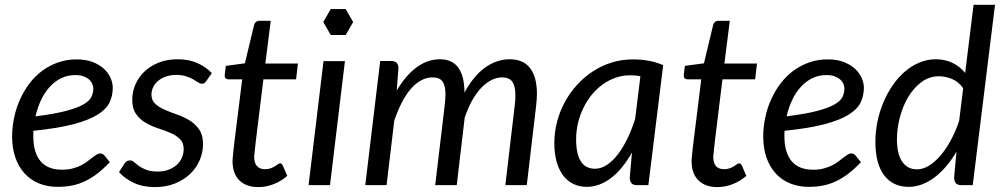

<svg xmlns="http://www.w3.org/2000/svg" viewBox="-20 -756 4094 784"><path d="M440.5 -398Q440.5 -365 427 -337.2Q413.5 -309.5 377.5 -287.2Q341.5 -265 278.5 -248.5Q215.5 -232 116.5 -222Q116 -216.5 116 -211.2Q116 -206 116 -200.5Q116 -133.5 145.2 -98.2Q174.5 -63 233.5 -63Q257.5 -63 276.2 -68Q295 -73 309.8 -80.2Q324.5 -87.5 335.8 -96.2Q347 -105 356.5 -112.2Q366 -119.5 374 -124.5Q382 -129.5 390 -129.5Q399 -129.5 406.5 -121L428.5 -93.5Q403 -67 378.8 -48.2Q354.5 -29.5 329 -17Q303.5 -4.5 275.8 1.2Q248 7 216 7Q172.5 7 138 -7.5Q103.5 -22 79.5 -48.8Q55.5 -75.5 42.5 -113.5Q29.5 -151.5 29.5 -198.5Q29.5 -237.5 37.8 -276.2Q46 -315 61.8 -350Q77.5 -385 100.2 -415Q123 -445 152.2 -466.8Q181.5 -488.5 216.8 -501Q252 -513.5 292.5 -513.5Q331 -513.5 359 -502.5Q387 -491.5 405 -474.5Q423 -457.5 431.8 -437Q440.5 -416.5 440.5 -398ZM287.5 -449.5Q256 -449.5 229.5 -436.5Q203 -423.5 182.5 -400.8Q162 -378 147.5 -347.2Q133 -316.5 125 -281Q202 -290.5 248.5 -302.8Q295 -315 320 -329.2Q345 -343.5 353 -360Q361 -376.5 361 -394.5Q361 -403.5 357 -413.2Q353 -423 344.2 -431Q335.5 -439 321.5 -444.2Q307.5 -449.5 287.5 -449.5Z M822.5 -425.5Q818.5 -419.5 814.5 -416.8Q810.5 -414 804.5 -414Q797.5 -414 789.2 -419.5Q781 -425 769.2 -431.8Q757.5 -438.5 740.5 -444.2Q723.5 -450 699.5 -450Q677 -450 658.5 -443.8Q640 -437.5 626.5 -426.5Q613 -415.5 605.8 -400.8Q598.5 -386 598.5 -369.5Q598.5 -346 614 -332Q629.5 -318 653 -307.8Q676.5 -297.5 703.8 -288Q731 -278.5 754.5 -264Q778 -249.5 793.5 -227Q809 -204.5 809 -168.5Q809 -133.5 795.2 -101.5Q781.5 -69.5 755.8 -45.2Q730 -21 693.8 -6.5Q657.5 8 612.5 8Q564 8 526.8 -9.2Q489.5 -26.5 466 -53.5L488 -87.5Q492 -94 497.5 -97.5Q503 -101 511.5 -101Q519.5 -101 527.5 -94Q535.5 -87 547.5 -78.2Q559.5 -69.5 577.8 -62.5Q596 -55.5 624 -55.5Q648.5 -55.5 668.2 -63Q688 -70.5 701.8 -83Q715.5 -95.5 722.8 -112.2Q730 -129 730 -148Q730 -173.5 714.5 -188.5Q699 -203.5 675.5 -213.5Q652 -223.5 625 -232.2Q598 -241 574.5 -254.8Q551 -268.5 535.5 -290.5Q520 -312.5 520 -349Q520 -381 532.8 -410.8Q545.5 -440.5 569.5 -463.5Q593.5 -486.5 627.8 -500.2Q662 -514 705 -514Q750.5 -514 785.2 -498.8Q820 -483.5 845 -457.5Z M929.5 -95.5Q929.5 -98.5 929.8 -103.2Q930 -108 930.8 -117Q931.5 -126 933 -140.5Q934.5 -155 937.5 -178.5L969 -432H912.5Q906 -432 901.8 -435.8Q897.5 -439.5 897.5 -447.5Q897.5 -449 898 -453.5Q898.5 -458 899.2 -463.8Q900 -469.5 900.8 -475.5Q901.5 -481.5 902 -487L980 -497.5L1017.5 -654Q1019.5 -661.5 1025 -666.2Q1030.5 -671 1038.5 -671H1085.5L1063.5 -496.5H1196.5L1189 -432H1055.5L1025 -183Q1022.5 -162.5 1021.2 -150Q1020 -137.5 1019.2 -130Q1018.5 -122.5 1018.2 -119.5Q1018 -116.5 1018 -115Q1018 -89.5 1029.8 -77.2Q1041.5 -65 1062 -65Q1075 -65 1085 -68.8Q1095 -72.5 1102.2 -77Q1109.5 -81.5 1114.5 -85.2Q1119.5 -89 1123.5 -89Q1127.5 -89 1129.8 -87Q1132 -85 1134.5 -80.5L1153 -38Q1129 -16.5 1097.8 -4.2Q1066.5 8 1035 8Q986.5 8 958.5 -18.5Q930.5 -45 929.5 -95.5Z M1388.5 -506.5 1327.5 0H1240L1301 -506.5ZM1422 -666 1391.5 -719H1330.5L1300 -666L1330.5 -613H1391.5Z M1471.5 0 1532.5 -507H1577Q1607 -507 1607 -477L1600 -386.5Q1637.5 -449.5 1682 -481.8Q1726.5 -514 1776 -514Q1827.5 -514 1852 -478.8Q1876.5 -443.5 1876.5 -378Q1914.5 -447.5 1961.8 -480.8Q2009 -514 2061 -514Q2117 -514 2144.8 -477.5Q2172.5 -441 2172.5 -372.5Q2172.5 -361 2171.5 -348.5Q2170.5 -336 2169 -322.5L2131 0H2043.5L2081.5 -322.5Q2084.5 -347 2084.5 -367Q2084.5 -404.5 2072 -422.2Q2059.5 -440 2030 -440Q2008.5 -440 1987 -429.2Q1965.5 -418.5 1945.5 -397.8Q1925.5 -377 1908.2 -346.2Q1891 -315.5 1877.5 -275.5L1845 0H1757L1795.5 -322.5Q1797 -336 1798 -348Q1799 -360 1799 -370.5Q1799 -406 1787.2 -423Q1775.5 -440 1746 -440Q1722 -440 1699.8 -428Q1677.5 -416 1657.8 -393.2Q1638 -370.5 1621 -337.8Q1604 -305 1590 -264L1558.5 0Z M2627.5 0H2581.5Q2564 0 2557.8 -9Q2551.5 -18 2551.5 -31L2560.5 -133.5Q2542.5 -101.5 2521.8 -75.5Q2501 -49.5 2477.8 -31.2Q2454.5 -13 2429 -3Q2403.5 7 2376 7Q2346 7 2321.5 -4.8Q2297 -16.5 2279.8 -39.2Q2262.5 -62 2253 -95.2Q2243.5 -128.5 2243.5 -171.5Q2243.5 -216.5 2254.8 -259.2Q2266 -302 2286.8 -340Q2307.5 -378 2336.5 -409.8Q2365.5 -441.5 2401.2 -464.8Q2437 -488 2478 -500.8Q2519 -513.5 2564 -513.5Q2596.5 -513.5 2627.2 -508.2Q2658 -503 2688 -490ZM2409.5 -67Q2434 -67 2457.5 -82.2Q2481 -97.5 2502 -124.5Q2523 -151.5 2541.2 -188.8Q2559.5 -226 2573.5 -270.5L2595 -444.5Q2584 -447 2573.2 -447.8Q2562.5 -448.5 2552 -448.5Q2522 -448.5 2494 -438.8Q2466 -429 2441.5 -411.5Q2417 -394 2397 -369.8Q2377 -345.5 2362.8 -316.5Q2348.5 -287.5 2340.5 -254.8Q2332.5 -222 2332.5 -187.5Q2332.5 -67 2409.5 -67Z M2804 -95.5Q2804 -98.5 2804.2 -103.2Q2804.5 -108 2805.2 -117Q2806 -126 2807.5 -140.5Q2809 -155 2812 -178.5L2843.5 -432H2787Q2780.5 -432 2776.2 -435.8Q2772 -439.5 2772 -447.5Q2772 -449 2772.5 -453.5Q2773 -458 2773.8 -463.8Q2774.5 -469.5 2775.2 -475.5Q2776 -481.5 2776.5 -487L2854.5 -497.5L2892 -654Q2894 -661.5 2899.5 -666.2Q2905 -671 2913 -671H2960L2938 -496.5H3071L3063.5 -432H2930L2899.5 -183Q2897 -162.5 2895.8 -150Q2894.5 -137.5 2893.8 -130Q2893 -122.5 2892.8 -119.5Q2892.5 -116.5 2892.5 -115Q2892.5 -89.5 2904.2 -77.2Q2916 -65 2936.5 -65Q2949.5 -65 2959.5 -68.8Q2969.5 -72.5 2976.8 -77Q2984 -81.5 2989 -85.2Q2994 -89 2998 -89Q3002 -89 3004.2 -87Q3006.5 -85 3009 -80.5L3027.5 -38Q3003.5 -16.5 2972.2 -4.2Q2941 8 2909.5 8Q2861 8 2833 -18.5Q2805 -45 2804 -95.5Z M3507.5 -398Q3507.5 -365 3494 -337.2Q3480.5 -309.5 3444.5 -287.2Q3408.5 -265 3345.5 -248.5Q3282.5 -232 3183.5 -222Q3183 -216.5 3183 -211.2Q3183 -206 3183 -200.5Q3183 -133.5 3212.2 -98.2Q3241.5 -63 3300.5 -63Q3324.5 -63 3343.2 -68Q3362 -73 3376.8 -80.2Q3391.5 -87.5 3402.8 -96.2Q3414 -105 3423.5 -112.2Q3433 -119.5 3441 -124.5Q3449 -129.5 3457 -129.5Q3466 -129.5 3473.5 -121L3495.5 -93.5Q3470 -67 3445.8 -48.2Q3421.5 -29.5 3396 -17Q3370.5 -4.5 3342.8 1.2Q3315 7 3283 7Q3239.5 7 3205 -7.5Q3170.5 -22 3146.5 -48.8Q3122.5 -75.5 3109.5 -113.5Q3096.5 -151.5 3096.5 -198.5Q3096.5 -237.5 3104.8 -276.2Q3113 -315 3128.8 -350Q3144.5 -385 3167.2 -415Q3190 -445 3219.2 -466.8Q3248.5 -488.5 3283.8 -501Q3319 -513.5 3359.5 -513.5Q3398 -513.5 3426 -502.5Q3454 -491.5 3472 -474.5Q3490 -457.5 3498.8 -437Q3507.5 -416.5 3507.5 -398ZM3354.5 -449.5Q3323 -449.5 3296.5 -436.5Q3270 -423.5 3249.5 -400.8Q3229 -378 3214.5 -347.2Q3200 -316.5 3192 -281Q3269 -290.5 3315.5 -302.8Q3362 -315 3387 -329.2Q3412 -343.5 3420 -360Q3428 -376.5 3428 -394.5Q3428 -403.5 3424 -413.2Q3420 -423 3411.2 -431Q3402.5 -439 3388.5 -444.2Q3374.5 -449.5 3354.5 -449.5Z M3906 0Q3888.5 0 3882.2 -9Q3876 -18 3876 -31L3885.5 -136.5Q3866.5 -104 3844 -77.5Q3821.5 -51 3796.8 -32.2Q3772 -13.5 3745.2 -3.2Q3718.5 7 3691 7Q3626 7 3590.2 -40.2Q3554.5 -87.5 3554.5 -177.5Q3554.5 -218.5 3563 -259.5Q3571.5 -300.5 3587.2 -338Q3603 -375.5 3625.2 -407.8Q3647.5 -440 3674.8 -463.5Q3702 -487 3734 -500.5Q3766 -514 3801 -514Q3838 -514 3868.8 -499.5Q3899.5 -485 3921 -458L3955.5 -736.5H4043L3952 0ZM3724.5 -64.5Q3748.5 -64.5 3772.8 -79.2Q3797 -94 3819.8 -120.2Q3842.5 -146.5 3862.2 -182.8Q3882 -219 3896.5 -262L3913 -396Q3894 -422.5 3867.5 -433.5Q3841 -444.5 3814 -444.5Q3774.5 -444.5 3742.8 -421Q3711 -397.5 3688.8 -360.2Q3666.5 -323 3654.5 -277Q3642.5 -231 3642.5 -186.5Q3642.5 -127 3664 -95.8Q3685.5 -64.5 3724.5 -64.5Z"/></svg>

Font: LatoHex
Style: Italic
Weight: 400
Italic angle: -7°
Designer: Lukasz Dziedzic
Foundry: tyPoland Lukasz Dziedzic
Version: Version 1.104; Western+Polish opensource